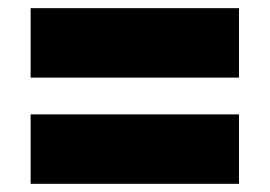

<svg xmlns="http://www.w3.org/2000/svg" viewBox="-20 -585 660 470"><path d="M55 -565H565V-395H55ZM55 -305H565V-135H55Z"/></svg>

Font: CMG Sans Black
Style: Regular
Weight: 900
Designer: Julieta Ulanovsky
Foundry: Julieta Ulanovsky
Version: Version 7.200